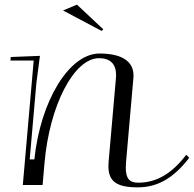

<svg xmlns="http://www.w3.org/2000/svg" viewBox="-20 -795 833 825"><path d="M423.8 -669 310.8 -775 250.8 -750 416.8 -662ZM26.1 -550 24.8 -535H124.8L78 0H163L171.3 -95C193.1 -343.5 298.1 -545 405.7 -545C453.5 -545 478.8 -519.8 478.8 -472.8C478.8 -468.7 478.6 -464.4 478.2 -460L446.7 -100C446.2 -93.3 445.9 -86.9 445.9 -80.8C445.9 -14.9 481.8 10 572.1 10C658.6 10 726.7 -31 793.2 -117L780.4 -130C718.3 -49 652.6 -10 573.9 -10C536.2 -10 520.5 -28 520.5 -74.8C520.5 -82.4 520.9 -90.8 521.7 -100L553.2 -460C553.6 -463.6 553.7 -467.1 553.7 -470.5C553.7 -532 502.9 -565 407.4 -565C277.5 -565 153.9 -362.5 127.7 -110H107.6L136.5 -440L151.6 -555Z"/></svg>

Font: Galberik
Style: Regular
Weight: 400
Designer: Gluk
Foundry: Gluk
Version: Version 0.50